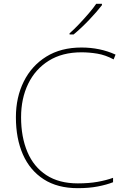

<svg xmlns="http://www.w3.org/2000/svg" viewBox="-20 -972 654 1002"><path d="M405 -699Q305 -699 234.5 -655Q164 -611 127 -534.5Q90 -458 90 -360Q90 -257 123 -179Q156 -101 222 -58Q288 -15 386 -15Q444 -15 489 -23Q534 -31 570 -44V-21Q537 -8 491 1Q445 10 386 10Q280 10 208 -36.5Q136 -83 99.5 -166Q63 -249 63 -360Q63 -464 104 -546.5Q145 -629 221.5 -676.5Q298 -724 405 -724Q502 -724 583 -687L573 -662Q530 -685 488 -692Q446 -699 405 -699ZM512 -945Q486 -911 445 -868Q404 -825 364 -792H343V-798Q366 -818 392.5 -846Q419 -874 443.5 -902.5Q468 -931 482 -952H512Z"/></svg>

Font: Noto Sans Khmer UI Thin
Style: Regular
Weight: 100
Designer: Danh Hong and the Monotype Design Team
Foundry: Monotype Imaging Inc.
Version: Version 2.002; ttfautohint (v1.8.4.7-5d5b)